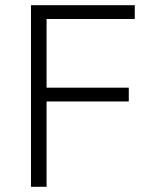

<svg xmlns="http://www.w3.org/2000/svg" viewBox="-20 -718 590 738"><path d="M99 0V-698H498V-645H159V-381H475V-328H159V0Z"/></svg>

Font: IBM Plex Sans Thai Looped Light
Style: Regular
Weight: 300
Designer: Mike Abbink, Paul van der Laan, Pieter van Rosmalen, Ben Mitchell, Mark Frömberg
Foundry: Bold Monday
Version: Version 1.1